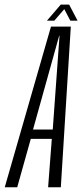

<svg xmlns="http://www.w3.org/2000/svg" viewBox="-55 -788 346 808"><path d="M-35 0H17.5L74.5 -203.5H163L147.5 0H201L243 -676H159.5ZM84 -243 194 -637.5H195.5L167 -243ZM142.5 -701H173.5L215.5 -749.5L241 -701H271.5L236 -768.5H200.5Z"/></svg>

Font: Anybody ExtraCondensed Light
Style: Italic
Weight: 300
Width: 2
Italic angle: -10°
Version: Version 1.113;gftools[0.9.25]